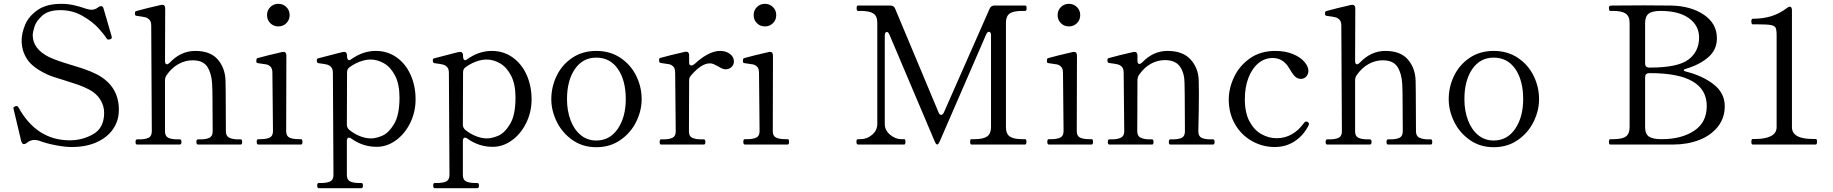

<svg xmlns="http://www.w3.org/2000/svg" viewBox="-20 -755 9573 1003"><path d="M184 -20Q172 -24 159 -24Q139 -24 119 -8Q112 -2 105 -2Q96 -2 91 -17L51 -185L50 -191Q50 -196 60 -200L66 -201Q73 -201 77 -193Q172 -22 345 -22Q411 -22 467.5 -54.5Q524 -87 524 -166Q524 -202 504 -234.5Q484 -267 446 -287Q415 -303 386 -313Q357 -323 315 -336Q253 -354 227 -366Q150 -402 121.5 -446Q93 -490 93 -543Q93 -581 111 -625Q129 -669 175.5 -702Q222 -735 301 -735Q332 -735 363 -728.5Q394 -722 431 -709Q448 -704 458 -704Q477 -704 493 -717Q501 -723 508 -723Q518 -723 521 -710L563 -566L564 -559Q564 -553 556 -550Q550 -548 547 -548Q541 -548 537 -554Q525 -574 494 -608Q463 -642 411 -672Q359 -702 295 -702Q233 -702 201 -673.5Q169 -645 160 -615.5Q151 -586 151 -571Q151 -500 236 -457Q274 -439 348 -417Q392 -404 423.5 -393Q455 -382 485 -367Q601 -307 601 -181Q601 -126 571.5 -82Q542 -38 486 -12.5Q430 13 355 13Q318 13 269.5 3.5Q221 -6 184 -20Z M1238 -27Q1245 -27 1245 -13Q1245 0 1238 0H1014Q1006 0 1006 -13Q1006 -27 1014 -27H1027Q1056 -27 1073.5 -35Q1091 -43 1091 -69L1090 -239Q1090 -286 1088 -318Q1085 -372 1063 -406Q1041 -440 986 -440Q948 -440 912.5 -420.5Q877 -401 850 -362Q842 -350 842 -336V-69Q842 -43 859.5 -35Q877 -27 907 -27H919Q928 -27 928 -13Q928 0 919 0H696Q688 0 688 -13Q688 -27 696 -27H708Q738 -27 755.5 -35Q773 -43 773 -69L770 -621Q770 -642 760.5 -652Q751 -662 738 -665Q725 -668 695 -672Q685 -673 685 -681V-688Q685 -695 691 -697Q711 -703 748 -712Q785 -721 820 -729Q822 -730 827 -730Q843 -730 843 -711L842 -437Q842 -419 852 -419Q858 -419 867 -428Q925 -489 1000 -489Q1078 -489 1116.5 -445.5Q1155 -402 1158 -337Q1159 -321 1159 -275L1160 -69Q1160 -44 1178 -35.5Q1196 -27 1225 -27Z M1375 -676Q1375 -701 1392 -718Q1409 -735 1434 -735Q1459 -735 1476 -718Q1493 -701 1493 -676Q1493 -651 1476 -634Q1459 -617 1434 -617Q1409 -617 1392 -634Q1375 -651 1375 -676ZM1329 0Q1321 0 1321 -14Q1321 -28 1329 -28H1342Q1371 -28 1388.5 -36Q1406 -44 1406 -70L1403 -375Q1403 -396 1393.5 -406Q1384 -416 1371.5 -418.5Q1359 -421 1328 -425Q1322 -426 1320.5 -428Q1319 -430 1319 -437Q1319 -442 1320 -446Q1321 -450 1324 -451Q1344 -457 1381 -466Q1418 -475 1453 -483Q1455 -484 1460 -484Q1476 -484 1476 -465L1475 -70Q1475 -44 1492.5 -36Q1510 -28 1540 -28H1553Q1560 -28 1560 -14Q1560 0 1553 0Z M2151 -236Q2151 -171 2123.5 -114Q2096 -57 2049 -22.5Q2002 12 1948 12Q1876 12 1817 -30Q1810 -36 1803 -36Q1798 -36 1795 -31.5Q1792 -27 1792 -19V159Q1792 185 1809.5 193Q1827 201 1856 201H1868Q1876 201 1876 214Q1876 228 1868 228H1645Q1637 228 1637 214Q1637 201 1645 201H1657Q1687 201 1704.5 193Q1722 185 1722 159L1719 -374Q1719 -395 1709.5 -405Q1700 -415 1687 -418Q1674 -421 1644 -425Q1638 -426 1636.5 -430Q1635 -434 1635 -441Q1635 -448 1641 -450L1749 -478Q1773 -484 1770 -483Q1773 -484 1777 -484Q1793 -484 1793 -465V-461Q1793 -448 1798.5 -443Q1804 -438 1811 -443Q1874 -489 1943 -489Q2004 -489 2051.5 -455.5Q2099 -422 2125 -364Q2151 -306 2151 -236ZM2067 -245Q2067 -315 2044 -359.5Q2021 -404 1986.5 -424Q1952 -444 1915 -444Q1890 -444 1860 -433Q1830 -422 1805 -403Q1793 -394 1793 -377L1792 -104Q1792 -89 1803 -78Q1828 -57 1858.5 -44.5Q1889 -32 1918 -32Q1944 -32 1977 -46Q2010 -60 2038.5 -107Q2067 -154 2067 -245Z M2757 -236Q2757 -171 2729.5 -114Q2702 -57 2655 -22.5Q2608 12 2554 12Q2482 12 2423 -30Q2416 -36 2409 -36Q2404 -36 2401 -31.5Q2398 -27 2398 -19V159Q2398 185 2415.5 193Q2433 201 2462 201H2474Q2482 201 2482 214Q2482 228 2474 228H2251Q2243 228 2243 214Q2243 201 2251 201H2263Q2293 201 2310.5 193Q2328 185 2328 159L2325 -374Q2325 -395 2315.5 -405Q2306 -415 2293 -418Q2280 -421 2250 -425Q2244 -426 2242.5 -430Q2241 -434 2241 -441Q2241 -448 2247 -450L2355 -478Q2379 -484 2376 -483Q2379 -484 2383 -484Q2399 -484 2399 -465V-461Q2399 -448 2404.5 -443Q2410 -438 2417 -443Q2480 -489 2549 -489Q2610 -489 2657.5 -455.5Q2705 -422 2731 -364Q2757 -306 2757 -236ZM2673 -245Q2673 -315 2650 -359.5Q2627 -404 2592.5 -424Q2558 -444 2521 -444Q2496 -444 2466 -433Q2436 -422 2411 -403Q2399 -394 2399 -377L2398 -104Q2398 -89 2409 -78Q2434 -57 2464.5 -44.5Q2495 -32 2524 -32Q2550 -32 2583 -46Q2616 -60 2644.5 -107Q2673 -154 2673 -245Z M2860 -237Q2860 -301 2888 -359Q2916 -417 2969.5 -453Q3023 -489 3095 -489Q3167 -489 3221 -453Q3275 -417 3303.5 -359Q3332 -301 3332 -237Q3332 -177 3303.5 -119Q3275 -61 3221 -23.5Q3167 14 3095 14Q3024 14 2970.5 -23.5Q2917 -61 2888.5 -119Q2860 -177 2860 -237ZM3249 -237Q3249 -335 3208 -394.5Q3167 -454 3095 -454Q3024 -454 2983 -394Q2942 -334 2942 -237Q2942 -177 2960.5 -127.5Q2979 -78 3013.5 -49.5Q3048 -21 3095 -21Q3166 -21 3207.5 -82.5Q3249 -144 3249 -237Z M3814 -434Q3814 -417 3801.5 -405Q3789 -393 3770 -393Q3755 -393 3732 -408Q3717 -416 3708 -420Q3699 -424 3688 -424Q3644 -424 3590 -361Q3580 -350 3580 -335L3579 -68Q3579 -43 3596.5 -35Q3614 -27 3644 -27H3657Q3665 -27 3665 -13Q3665 0 3657 0H3433Q3426 0 3426 -13Q3426 -27 3433 -27H3446Q3475 -27 3492.5 -35Q3510 -43 3510 -68L3507 -376Q3507 -397 3497.5 -407Q3488 -417 3475.5 -419.5Q3463 -422 3432 -426Q3426 -427 3424.5 -431Q3423 -435 3423 -443Q3423 -450 3428 -452Q3448 -458 3485 -467Q3522 -476 3557 -484Q3559 -485 3564 -485Q3580 -485 3580 -466V-428Q3580 -413 3591 -413Q3600 -413 3611 -423Q3643 -453 3677 -471Q3711 -489 3742 -489Q3772 -489 3793 -473.5Q3814 -458 3814 -434Z M3917 -676Q3917 -701 3934 -718Q3951 -735 3976 -735Q4001 -735 4018 -718Q4035 -701 4035 -676Q4035 -651 4018 -634Q4001 -617 3976 -617Q3951 -617 3934 -634Q3917 -651 3917 -676ZM3871 0Q3863 0 3863 -14Q3863 -28 3871 -28H3884Q3913 -28 3930.5 -36Q3948 -44 3948 -70L3945 -375Q3945 -396 3935.5 -406Q3926 -416 3913.5 -418.5Q3901 -421 3870 -425Q3864 -426 3862.5 -428Q3861 -430 3861 -437Q3861 -442 3862 -446Q3863 -450 3866 -451Q3886 -457 3923 -466Q3960 -475 3995 -483Q3997 -484 4002 -484Q4018 -484 4018 -465L4017 -70Q4017 -44 4034.5 -36Q4052 -28 4082 -28H4095Q4102 -28 4102 -14Q4102 0 4095 0Z M4462 0Q4454 0 4454 -15Q4454 -28 4462 -28H4476Q4509 -28 4536 -51Q4563 -74 4563 -108V-636Q4563 -671 4542.5 -684.5Q4522 -698 4476 -698H4462Q4455 -698 4455 -712Q4455 -726 4462 -726H4631Q4650 -726 4656 -710L4883 -168Q4887 -155 4897 -155Q4905 -155 4911 -168L5150 -710Q5157 -726 5174 -726H5335Q5340 -726 5341.5 -722.5Q5343 -719 5343 -712Q5343 -698 5335 -698H5320Q5273 -698 5254 -684Q5235 -670 5235 -636V-91Q5235 -56 5255 -42Q5275 -28 5320 -28H5335Q5342 -28 5342 -15Q5342 0 5335 0H5054Q5048 0 5048 -15Q5048 -28 5054 -28H5071Q5117 -28 5137 -42.5Q5157 -57 5157 -91V-571Q5157 -580 5154 -584.5Q5151 -589 5146 -589Q5138 -589 5132 -576L4889 -16Q4882 0 4876 0Q4870 0 4863 -16L4626 -575Q4620 -588 4613 -588Q4608 -588 4605 -583.5Q4602 -579 4602 -570V-108Q4602 -74 4630 -51Q4658 -28 4688 -28H4704Q4710 -28 4710 -15Q4710 0 4704 0Z M5505 -676Q5505 -701 5522 -718Q5539 -735 5564 -735Q5589 -735 5606 -718Q5623 -701 5623 -676Q5623 -651 5606 -634Q5589 -617 5564 -617Q5539 -617 5522 -634Q5505 -651 5505 -676ZM5459 0Q5451 0 5451 -14Q5451 -28 5459 -28H5472Q5501 -28 5518.5 -36Q5536 -44 5536 -70L5533 -375Q5533 -396 5523.5 -406Q5514 -416 5501.5 -418.5Q5489 -421 5458 -425Q5452 -426 5450.5 -428Q5449 -430 5449 -437Q5449 -442 5450 -446Q5451 -450 5454 -451Q5474 -457 5511 -466Q5548 -475 5583 -483Q5585 -484 5590 -484Q5606 -484 5606 -465L5605 -70Q5605 -44 5622.5 -36Q5640 -28 5670 -28H5683Q5690 -28 5690 -14Q5690 0 5683 0Z M6317 -27Q6325 -27 6325 -13Q6325 0 6317 0H6093Q6086 0 6086 -13Q6086 -27 6093 -27H6107Q6136 -27 6153 -35Q6170 -43 6170 -69L6169 -255L6168 -319Q6168 -372 6144.5 -406.5Q6121 -441 6065 -441Q6027 -441 5991.5 -421.5Q5956 -402 5929 -362Q5922 -349 5922 -336L5921 -69Q5921 -44 5939 -35.5Q5957 -27 5986 -27H5999Q6006 -27 6006 -13Q6006 0 5999 0H5775Q5767 0 5767 -13Q5767 -27 5775 -27H5788Q5817 -27 5835 -35.5Q5853 -44 5853 -69L5850 -375Q5850 -396 5840.5 -406Q5831 -416 5817.5 -419Q5804 -422 5774 -426Q5768 -427 5766.5 -430.5Q5765 -434 5765 -442Q5765 -449 5770 -451Q5790 -457 5827 -466Q5864 -475 5899 -483Q5901 -484 5906 -484Q5922 -484 5922 -465V-438Q5922 -421 5932 -421Q5939 -421 5947 -429Q6004 -489 6079 -489Q6158 -489 6198.5 -445.5Q6239 -402 6242 -338Q6243 -320 6243 -266Q6243 -184 6240 -69Q6240 -43 6257.5 -35Q6275 -27 6304 -27Z M6399 -235Q6399 -294 6427 -353Q6455 -412 6510 -450.5Q6565 -489 6642 -489Q6695 -489 6734.5 -472.5Q6774 -456 6794.5 -431.5Q6815 -407 6815 -385Q6815 -368 6804 -355.5Q6793 -343 6776 -343Q6757 -343 6744 -356.5Q6731 -370 6715 -398Q6684 -452 6628 -452Q6587 -452 6554 -425Q6521 -398 6502 -349Q6483 -300 6483 -236Q6483 -166 6507.5 -120.5Q6532 -75 6570 -54Q6608 -33 6649 -33Q6735 -33 6793 -114Q6798 -120 6803 -120Q6808 -120 6811 -118Q6818 -114 6818 -108Q6818 -104 6816 -100Q6790 -48 6744 -17.5Q6698 13 6639 13Q6575 13 6519.5 -18.5Q6464 -50 6431.5 -106.5Q6399 -163 6399 -235Z M7455 -27Q7462 -27 7462 -13Q7462 0 7455 0H7231Q7223 0 7223 -13Q7223 -27 7231 -27H7244Q7273 -27 7290.5 -35Q7308 -43 7308 -69L7307 -239Q7307 -286 7305 -318Q7302 -372 7280 -406Q7258 -440 7203 -440Q7165 -440 7129.5 -420.5Q7094 -401 7067 -362Q7059 -350 7059 -336V-69Q7059 -43 7076.5 -35Q7094 -27 7124 -27H7136Q7145 -27 7145 -13Q7145 0 7136 0H6913Q6905 0 6905 -13Q6905 -27 6913 -27H6925Q6955 -27 6972.5 -35Q6990 -43 6990 -69L6987 -621Q6987 -642 6977.5 -652Q6968 -662 6955 -665Q6942 -668 6912 -672Q6902 -673 6902 -681V-688Q6902 -695 6908 -697Q6928 -703 6965 -712Q7002 -721 7037 -729Q7039 -730 7044 -730Q7060 -730 7060 -711L7059 -437Q7059 -419 7069 -419Q7075 -419 7084 -428Q7142 -489 7217 -489Q7295 -489 7333.5 -445.5Q7372 -402 7375 -337Q7376 -321 7376 -275L7377 -69Q7377 -44 7395 -35.5Q7413 -27 7442 -27Z M7548 -237Q7548 -301 7576 -359Q7604 -417 7657.5 -453Q7711 -489 7783 -489Q7855 -489 7909 -453Q7963 -417 7991.5 -359Q8020 -301 8020 -237Q8020 -177 7991.5 -119Q7963 -61 7909 -23.5Q7855 14 7783 14Q7712 14 7658.5 -23.5Q7605 -61 7576.5 -119Q7548 -177 7548 -237ZM7937 -237Q7937 -335 7896 -394.5Q7855 -454 7783 -454Q7712 -454 7671 -394Q7630 -334 7630 -237Q7630 -177 7648.5 -127.5Q7667 -78 7701.5 -49.5Q7736 -21 7783 -21Q7854 -21 7895.5 -82.5Q7937 -144 7937 -237Z M8385 -14Q8385 -28 8392 -28H8408Q8454 -28 8473.5 -42Q8493 -56 8493 -91V-635Q8493 -670 8472.5 -684Q8452 -698 8408 -698H8392Q8385 -698 8385 -712V-717Q8386 -723 8390.5 -724.5Q8395 -726 8404 -726L8567 -727Q8664 -727 8709 -726Q8813 -724 8881 -678Q8949 -632 8949 -555Q8949 -495 8904 -456Q8859 -417 8788 -396Q8776 -393 8776 -388Q8776 -384 8788 -381Q8875 -359 8932.5 -314Q8990 -269 8990 -200Q8990 -138 8953.5 -92.5Q8917 -47 8856 -23.5Q8795 0 8721 0H8392Q8385 0 8385 -14ZM8595 -402H8600Q8745 -402 8800.5 -444Q8856 -486 8856 -559Q8856 -621 8803.5 -659.5Q8751 -698 8654 -698Q8611 -698 8592.5 -683.5Q8574 -669 8574 -635V-423Q8574 -413 8579.5 -407.5Q8585 -402 8595 -402ZM8662 -28Q8763 -28 8829.5 -71.5Q8896 -115 8896 -201Q8896 -373 8600 -373H8595Q8585 -373 8579.5 -367.5Q8574 -362 8574 -352V-91Q8574 -55 8594 -41.5Q8614 -28 8659 -28Z M9136 0Q9129 0 9129 -14Q9129 -29 9136 -29H9152Q9201 -29 9231 -44Q9261 -59 9261 -91V-570Q9261 -600 9255.5 -610.5Q9250 -621 9229.5 -624.5Q9209 -628 9153 -628H9136Q9129 -628 9129 -643Q9129 -657 9136 -657Q9190 -657 9233.5 -670.5Q9277 -684 9316 -714Q9324 -720 9329 -720Q9341 -720 9341 -702V-91Q9341 -29 9450 -29H9465Q9469 -29 9470.5 -25.5Q9472 -22 9472 -14Q9472 0 9465 0Z"/></svg>

Font: Shippori Mincho B1
Style: Regular
Weight: 400
Designer: FONTDASU
Foundry: FONTDASU / Google Inc. / but / Adobe
Version: Version 3.110; ttfautohint (v1.8.3)